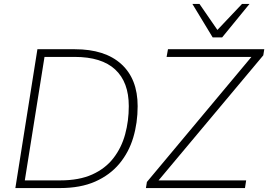

<svg xmlns="http://www.w3.org/2000/svg" viewBox="-20 -955 1362 975"><path d="M58 0 170 -705H360Q513 -705 596 -629.5Q679 -554 679 -416Q679 -331 656.5 -256Q634 -181 586 -123.5Q538 -66 463.5 -33Q389 0 284 0ZM106 -39H286Q382 -39 448.5 -69Q515 -99 556 -152Q597 -205 615.5 -273Q634 -341 634 -416Q634 -538 565 -602Q496 -666 359 -666H206ZM721 0 726 -31 1276 -689V-666H826L833 -705H1322L1317 -674L766 -16V-39H1230L1224 0ZM1060 -765 957 -935H993L1084 -803L1209 -935H1247L1108 -765Z"/></svg>

Font: Nunito Sans 12pt ExtraLight 12pt ExtraLight
Style: Italic
Weight: 250
Italic angle: -9°
Version: Version 3.101;gftools[0.9.27]